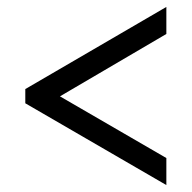

<svg xmlns="http://www.w3.org/2000/svg" viewBox="-20 -635 554 554"><path d="M460 -101V-179L153 -357L460 -537V-615L53 -378V-337Z"/></svg>

Font: Noto Serif Hebrew SemiCondensed
Style: Bold
Weight: 700
Width: 4
Designer: Monotype Design Team
Foundry: Monotype Imaging Inc.
Version: Version 2.004